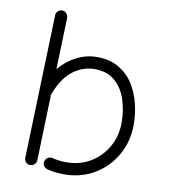

<svg xmlns="http://www.w3.org/2000/svg" viewBox="-80 -761 748 848"><g transform="rotate(10 293.5 -336.5)"><path d="M131.3 -691.9Q142.6 -691.4 150.1 -683.1Q157.7 -674.8 157.7 -663.6L150.4 -432.1Q184.1 -472.2 227.3 -494.1Q270.5 -516.1 317.9 -516.1Q376.5 -516.1 417 -491.9Q457.5 -467.8 482.2 -428.5Q506.8 -389.2 518.1 -342.5Q529.3 -295.9 529.3 -251Q529.3 -174.8 494.6 -113.5Q460 -52.2 399.9 -16.4Q339.8 19.5 263.7 19.5Q223.6 19.5 188 10.3Q177.2 7.3 171.4 -2.4Q165.5 -12.2 168.5 -22.9Q170.9 -33.7 181.2 -39.6Q191.4 -45.4 202.1 -42.5Q231.4 -34.7 263.7 -34.7Q324.7 -34.7 372.3 -63.2Q419.9 -91.8 447.5 -140.6Q475.1 -189.5 475.1 -250Q475.1 -305.7 458.7 -354Q442.4 -402.3 407.7 -432.1Q373 -461.9 317.9 -461.9Q265.6 -461.9 221.4 -429Q177.2 -396 150.4 -326.7Q149.4 -322.3 146.5 -318.4L137.2 -21Q136.7 -9.8 128.4 -2.2Q120.1 5.4 108.9 4.9Q97.7 4.9 90.1 -3.4Q82.5 -11.7 83 -22.9L103.5 -665.5Q103.5 -676.8 111.8 -684.3Q120.1 -691.9 131.3 -691.9Z"/></g></svg>

Font: Mikhak-FD Light
Style: Regular
Weight: 300
Designer: Amin Abedi
Version: Version 3.2